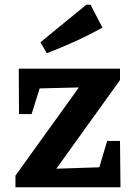

<svg xmlns="http://www.w3.org/2000/svg" viewBox="-20 -788 563 808"><path d="M45 0V-49L312 -420L147 -416L113 -308H60L59 -499H485V-451L217 -78L398 -84L431 -195H485L487 0ZM177 -564 150 -610 343 -768H361L411 -672Q354 -640 295.5 -613.5Q237 -587 177 -564Z"/></svg>

Font: Piazzolla Thin ExtraBold
Style: Regular
Weight: 800
Version: Version 2.005